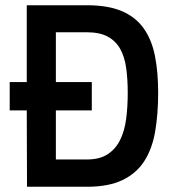

<svg xmlns="http://www.w3.org/2000/svg" viewBox="-20 -712 673 732"><path d="M17 -399H82V-692H311Q391 -692 443.5 -670Q496 -648 527 -605Q558 -562 570.5 -500Q583 -438 583 -358Q583 -277 571.5 -210.5Q560 -144 530 -97.5Q500 -51 447 -25.5Q394 0 312 0H83L82 -291H17ZM467 -358Q467 -410 461 -453Q455 -496 438 -526Q421 -556 390.5 -572.5Q360 -589 311 -589H193V-399H330V-291H193V-104H311Q360 -104 390.5 -124Q421 -144 438 -178.5Q455 -213 461 -259Q467 -305 467 -358Z"/></svg>

Font: Panefresco 750wt
Style: Regular
Weight: 750
Foundry: Campivisivi & Chank Co
Version: Version 1.000